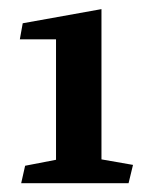

<svg xmlns="http://www.w3.org/2000/svg" viewBox="-20 -843 326 425"><path d="M104 -489.3V-755.9H23.9L30.3 -791.5L204.6 -822.8V-490.2L274.4 -478L264.6 -437.5H26.9L35.6 -476.1Z"/></svg>

Font: Vesper Libre Medium
Style: Regular
Weight: 500
Designer: Robert Keller & Kimya Gandhi
Foundry: Mota Italic
Version: Version 1.058